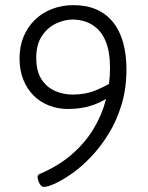

<svg xmlns="http://www.w3.org/2000/svg" viewBox="-20 -722 575 747"><path d="M266 -702Q317 -702 355.5 -685Q394 -668 420 -635.5Q446 -603 459 -556.5Q472 -510 472 -452Q472 -377 452.5 -313.5Q433 -250 401.5 -199.5Q370 -149 333 -110.5Q296 -72 259.5 -46.5Q223 -21 194.5 -8Q166 5 151 5Q144 5 139.5 0Q135 -5 132 -11.5Q129 -18 127.5 -24.5Q126 -31 126 -34Q126 -36 127.5 -39.5Q129 -43 134 -45Q207 -76 258.5 -120.5Q310 -165 343 -219Q376 -273 392 -334Q408 -395 408 -457Q408 -515 395 -551.5Q382 -588 360.5 -608.5Q339 -629 313.5 -637.5Q288 -646 262 -646Q231 -646 198 -630.5Q165 -615 143 -582Q121 -549 121 -497Q121 -445 141.5 -413.5Q162 -382 194.5 -368Q227 -354 262 -354Q313 -354 353.5 -371Q394 -388 417 -404L403 -344Q375 -324 334.5 -311Q294 -298 245 -298Q205 -298 170.5 -311.5Q136 -325 110.5 -350.5Q85 -376 70.5 -412.5Q56 -449 56 -494Q56 -542 72 -580Q88 -618 116.5 -645.5Q145 -673 183.5 -687.5Q222 -702 266 -702Z"/></svg>

Font: Asap Light
Style: Regular
Weight: 300
Designer: Pablo Cosgaya
Foundry: Omnibus-Type
Version: Version 3.001